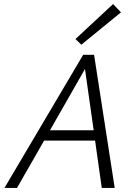

<svg xmlns="http://www.w3.org/2000/svg" viewBox="-20 -929 670 949"><path d="M578 -868 382 -708 353 -736 539 -909ZM391 -658H445L547 0H483L450 -234H198L64 0H2ZM227 -285H443L400 -588Z"/></svg>

Font: EauTest Semilight
Style: Italic
Weight: 300
Italic angle: -12°
Designer: Christian Thalmann (Catharsis Fonts)
Version: Version 0.001;PS 000.001;hotconv 1.0.88;makeotf.lib2.5.64775